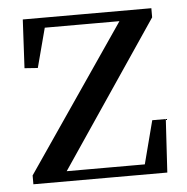

<svg xmlns="http://www.w3.org/2000/svg" viewBox="-43 -565 591 607"><g transform="rotate(-5 252.0 -261.0)"><path d="M39 0V-28L368 -509V-481L360 -490H235H91L123 -509L85 -365L43 -368L51 -522H459V-493L134 -12L139 -52L141 -32H270H418L391 -15L431 -169H474L464 0Z"/></g></svg>

Font: Noto Serif KR ExtraLight Medium
Style: Regular
Weight: 500
Version: Version 2.002-H1;hotconv 1.1.0;makeotfexe 2.6.0